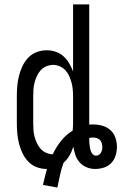

<svg xmlns="http://www.w3.org/2000/svg" viewBox="-20 -755 548 867"><path d="M239 92 174 80Q178 62 182.5 44Q187 26 192 8H191Q167 8 145 -0.5Q123 -9 107 -26Q91 -43 81 -64.5Q71 -86 65.5 -108Q60 -130 58 -153.5Q56 -177 56 -200V-320Q56 -343 58 -366.5Q60 -390 65.5 -412Q71 -434 81 -455.5Q91 -477 107 -494Q123 -511 145 -519.5Q167 -528 191 -528Q211 -528 231 -521.5Q251 -515 266.5 -501Q282 -487 292.5 -469Q303 -451 310 -432V-735H383V-192Q387 -193 391.5 -193Q396 -193 400 -193Q421 -193 441.5 -187.5Q462 -182 478 -168Q494 -154 501 -133.5Q508 -113 508 -92Q508 -72 502 -52.5Q496 -33 482 -18.5Q468 -4 448.5 2Q429 8 409 8Q390 8 371.5 0.5Q353 -7 340 -21.5Q327 -36 320.5 -55Q314 -74 311 -93Q305 -72 294 -53Q283 -34 267 -20Q257 7 251 35.5Q245 64 239 92ZM218 -58Q233 -90 255.5 -118.5Q278 -147 308 -165Q309 -174 309.5 -182.5Q310 -191 310 -200V-320Q310 -336 308.5 -351.5Q307 -367 303 -382Q299 -397 292.5 -411.5Q286 -426 275.5 -437.5Q265 -449 250 -455.5Q235 -462 220 -462Q204 -462 189 -455.5Q174 -449 163.5 -437.5Q153 -426 146.5 -411.5Q140 -397 136 -382Q132 -367 131 -351.5Q130 -336 130 -320V-200Q130 -184 131 -168.5Q132 -153 136 -138Q140 -123 146.5 -109Q153 -95 163 -83.5Q173 -72 187.5 -65.5Q202 -59 218 -58ZM413 -52Q420 -52 426 -55.5Q432 -59 435.5 -65Q439 -71 440.5 -77.5Q442 -84 442 -91Q442 -100 439.5 -108.5Q437 -117 431 -123Q425 -129 416.5 -131.5Q408 -134 400 -134Q396 -134 391.5 -133.5Q387 -133 383 -132V-125Q383 -117 383.5 -110Q384 -103 385 -96Q386 -89 387.5 -82Q389 -75 392 -68.5Q395 -62 400.5 -57Q406 -52 413 -52Z"/></svg>

Font: Iosevka srxl
Style: Regular
Weight: 400
Monospace: yes
Designer: Belleve Invis
Foundry: Belleve Invis
Version: Version 33.0.1; ttfautohint (v1.8.3)